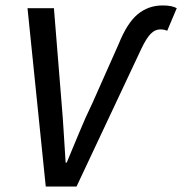

<svg xmlns="http://www.w3.org/2000/svg" viewBox="-20 -685 669 705"><path d="M148 0 81 -655H178L206 -308Q211 -250 214 -198.5Q217 -147 221 -88H225Q250 -147 271 -198.5Q292 -250 320 -308L416 -524Q447 -601 486 -633Q525 -665 577 -665Q595 -665 607.5 -662.5Q620 -660 629 -655L594 -572Q590 -574 583.5 -575.5Q577 -577 568 -577Q549 -577 533 -560.5Q517 -544 499 -506L261 0Z"/></svg>

Font: Source Sans 3 Medium
Style: Italic
Weight: 500
Italic angle: -11°
Designer: Paul D. Hunt
Foundry: Adobe
Version: Version 3.052;hotconv 1.1.0;makeotfexe 2.6.0